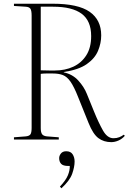

<svg xmlns="http://www.w3.org/2000/svg" viewBox="-20 -750 691 1032"><path d="M578 14Q538 14 509 -7.5Q480 -29 456 -89L400 -228Q378 -284 359 -311Q340 -338 318 -346.5Q296 -355 264 -355Q243 -355 228 -355Q213 -355 199 -353V-62Q199 -39 206 -29Q213 -19 232 -17L296 -12V0H55V-12L119 -17Q138 -19 144 -28.5Q150 -38 150 -63V-666Q150 -693 143.5 -703Q137 -713 117 -714L55 -718V-730H263Q400 -730 462 -686.5Q524 -643 524 -560Q524 -518 507 -477Q490 -436 446.5 -405.5Q403 -375 323 -363V-361Q370 -351 401 -317Q432 -283 447 -245L486 -149Q510 -90 533.5 -48.5Q557 -7 590 -7Q607 -7 621 -12.5Q635 -18 645 -26L651 -20Q636 -3 616.5 5.5Q597 14 578 14ZM274 -371Q330 -371 374 -391.5Q418 -412 444 -453Q470 -494 470 -556Q470 -638 419 -676Q368 -714 265 -714H199V-372Q230 -371 247 -371Q264 -371 274 -371ZM310 262 302 253Q334 219 345 192Q356 165 355 142H347Q319 142 308.5 130.5Q298 119 298 100Q298 87 307.5 75Q317 63 336 63Q360 63 370.5 79.5Q381 96 381 118Q381 147 368 184Q355 221 310 262Z"/></svg>

Font: Display Extralight
Style: Regular
Weight: 200
Designer: Latin by Veronika Burian and Jose Scaglione. Greek by Irene Vlachou. Cyrillic by Vera Evstafieva.
Foundry: TypeTogether
Version: Version 3.002